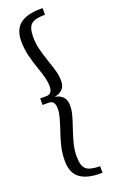

<svg xmlns="http://www.w3.org/2000/svg" viewBox="-156 -750 529 880"><g transform="rotate(-20 108.0 -310.5)"><path d="M181 59Q132 59 113.5 43Q95 27 95 -19Q95 -50 102.5 -80Q110 -110 123 -148Q134 -179 140.5 -203.5Q147 -228 147 -250Q147 -302 94 -311Q119 -315 133 -329.5Q147 -344 147 -371Q147 -393 140.5 -417.5Q134 -442 123 -473Q110 -511 102.5 -541Q95 -571 95 -602Q95 -648 113.5 -664Q132 -680 181 -680V-712H171Q105 -712 71 -686Q37 -660 37 -602Q37 -566 45.5 -531Q54 -496 68 -456Q78 -428 83.5 -406Q89 -384 89 -366Q89 -327 60 -327H29V-295H60Q89 -295 89 -255Q89 -238 83.5 -217Q78 -196 68 -165Q53 -123 45 -89Q37 -55 37 -19Q37 39 71 65Q105 91 171 91H181Z"/></g></svg>

Font: Margherita Variable
Style: Regular
Weight: 400
Designer: James Puckett
Foundry: Dunwich Type Founders
Version: Version 1.008